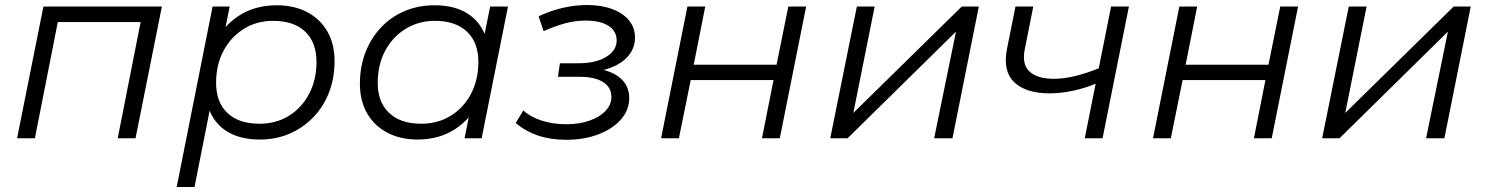

<svg xmlns="http://www.w3.org/2000/svg" viewBox="-20 -551 5928 765"><path d="M48 0 153 -525H625L520 0H449L544 -482L559 -463H192L214 -482L119 0Z M1015 5Q947 5 898.5 -19.5Q850 -44 824.5 -90.5Q799 -137 798 -203Q798 -300 833 -373.5Q868 -447 932 -488.5Q996 -530 1083 -530Q1151 -530 1202.5 -503.5Q1254 -477 1283.5 -427Q1313 -377 1313 -308Q1313 -240 1291 -183Q1269 -126 1228.5 -84Q1188 -42 1134 -18.5Q1080 5 1015 5ZM684 194 827 -525H895L865 -374L836 -269L825 -159L755 194ZM1014 -58Q1080 -58 1131 -89.5Q1182 -121 1211.5 -177Q1241 -233 1241 -304Q1241 -382 1196 -425Q1151 -468 1068 -468Q1003 -468 951.5 -436Q900 -404 870.5 -348.5Q841 -293 841 -221Q841 -144 886 -101Q931 -58 1014 -58Z M1643 5Q1576 5 1524 -22Q1472 -49 1443 -99Q1414 -149 1414 -218Q1414 -285 1436 -342Q1458 -399 1498 -441.5Q1538 -484 1592.5 -507Q1647 -530 1711 -530Q1780 -530 1828 -505.5Q1876 -481 1902 -434.5Q1928 -388 1928 -322Q1928 -227 1893 -153Q1858 -79 1794 -37Q1730 5 1643 5ZM1658 -58Q1724 -58 1775.5 -89.5Q1827 -121 1856.5 -177Q1886 -233 1886 -304Q1886 -382 1840.5 -425Q1795 -468 1713 -468Q1648 -468 1596 -436Q1544 -404 1514.5 -348.5Q1485 -293 1485 -221Q1485 -144 1530.5 -101Q1576 -58 1658 -58ZM1831 0 1861 -151 1891 -257 1901 -367 1933 -525H2004L1899 0Z M2236 6Q2113 6 2035 -61L2065 -111Q2095 -84 2139.5 -70Q2184 -56 2237 -56Q2289 -56 2329.5 -70.5Q2370 -85 2393 -109.5Q2416 -134 2416 -165Q2416 -203 2383 -224Q2350 -245 2290 -245H2203L2211 -299H2286Q2354 -299 2395.5 -324.5Q2437 -350 2437 -390Q2437 -427 2404.5 -448Q2372 -469 2313 -469Q2272 -469 2231.5 -458Q2191 -447 2146 -427L2126 -486Q2175 -509 2223.5 -520Q2272 -531 2319 -531Q2376 -531 2419 -515Q2462 -499 2486 -470Q2510 -441 2510 -401Q2510 -366 2491 -338Q2472 -310 2436.5 -291.5Q2401 -273 2353 -266L2351 -279Q2417 -270 2452 -239.5Q2487 -209 2487 -160Q2487 -113 2454.5 -75.5Q2422 -38 2365 -16Q2308 6 2236 6Z M2614 0 2719 -525H2790L2744 -293H3074L3121 -525H3192L3087 0H3016L3062 -232H2732L2685 0Z M3288 0 3394 -525H3465L3380 -101L3812 -525H3880L3775 0H3702L3789 -425L3357 0Z M4354 -221Q4305 -200 4256 -189.5Q4207 -179 4163 -179Q4068 -179 4021.5 -223Q3975 -267 3992 -355L4026 -525H4097L4063 -354Q4051 -294 4082.5 -265.5Q4114 -237 4178 -237Q4219 -237 4265.5 -248.5Q4312 -260 4361 -280ZM4302 0 4407 -525H4478L4373 0Z M4574 0 4679 -525H4750L4704 -293H5034L5081 -525H5152L5047 0H4976L5022 -232H4692L4645 0Z M5248 0 5354 -525H5425L5340 -101L5772 -525H5840L5735 0H5662L5749 -425L5317 0Z"/></svg>

Font: MOST Montserrat
Style: Italic
Weight: 400
Italic angle: -11.3°
Designer: Julieta Ulanovsky
Foundry: Julieta Ulanovsky
Version: Version 8.000;March 11, 2024;FontCreator 15.0.0.2926 64-bit